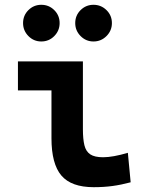

<svg xmlns="http://www.w3.org/2000/svg" viewBox="-20 -775 626 805"><path d="M373 9.8Q278.8 9.8 237.3 -39.1Q195.8 -87.9 195.8 -195.3V-517.6H327.6V-232.9Q327.6 -191.9 333.9 -166Q340.2 -140.1 358.4 -127.9Q376.6 -115.7 412.1 -115.7Q453.1 -115.7 516.1 -134.3L527.8 -10.7Q487.8 0 451.4 4.9Q415 9.8 373 9.8ZM55.2 -396V-517.6H218.8V-396ZM371.9 -601.1Q340.5 -601.1 317.9 -623.8Q295.4 -646.6 295.4 -678.2Q295.4 -710.4 317.9 -732.7Q340.5 -754.9 371.9 -754.9Q403.8 -754.9 426.5 -732.6Q449.2 -710.3 449.2 -678.2Q449.2 -646.6 426.5 -623.8Q403.8 -601.1 371.9 -601.1ZM153.1 -601.1Q121.6 -601.1 99.1 -623.8Q76.7 -646.6 76.7 -678.2Q76.7 -710.4 99.2 -732.7Q121.7 -754.9 153.1 -754.9Q185.1 -754.9 207.5 -732.6Q230 -710.3 230 -678.2Q230 -646.6 207.6 -623.8Q185.2 -601.1 153.1 -601.1Z"/></svg>

Font: Cascadia Mono PL
Style: Regular
Weight: 400
Monospace: yes
Designer: Aaron Bell
Foundry: Saja Typeworks
Version: Version 2102.003